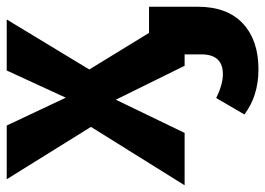

<svg xmlns="http://www.w3.org/2000/svg" viewBox="-136 -441 790 572"><g transform="rotate(-90 259.0 -155.0)"><path d="M447 -106H525V38Q525 127 475 173.5Q425 220 339 220Q259 220 204 178L253 94Q293 114 324 114Q383 114 383 50V0H349L248 -205L149 0H-7L167 -279L11 -530H171L254 -354L335 -530H487L338 -284Z"/></g></svg>

Font: FiraGO SemiBold
Style: Regular
Weight: 600
Designer: bBox Type
Foundry: bBox Type GmbH
Version: Version 1.001;PS 001.001;hotconv 1.0.88;makeotf.lib2.5.64775